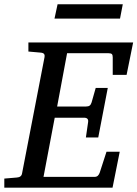

<svg xmlns="http://www.w3.org/2000/svg" viewBox="-35 -867 635 887"><path d="M549.8 -521H485.8V-602.1Q485.8 -612.8 481.9 -616.9Q478 -621.1 466.8 -621.1H274.9L229 -375H362.8Q373.5 -375 379.2 -379.2Q384.8 -383.3 388.2 -394L407.2 -460.9H462.9L418.9 -231.9H361.8L372.1 -303.2Q375 -323.2 353 -323.2H217.8L166 -49.8H400.9Q411.6 -49.8 417.2 -55.4Q422.9 -61 425.8 -69.8L457 -166H518.1L484.9 0H-15.1V-42L43 -46.9Q64 -48.3 66.9 -65.9L170.9 -604Q172.4 -612.3 168.5 -617.7Q164.6 -623 151.9 -624L96.2 -628.9V-670.9H580.1ZM519.5 -781.2H216.8L231 -847.2H532.2Z"/></svg>

Font: Charis SIL
Style: Italic
Weight: 400
Italic angle: -11°
Foundry: SIL International
Version: Version 4.112